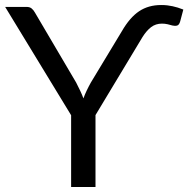

<svg xmlns="http://www.w3.org/2000/svg" viewBox="-20 -744 762 764"><path d="M465 -620Q496.5 -674.5 533.5 -699.2Q570.5 -724 621 -724Q634 -724 645.2 -722.8Q656.5 -721.5 666.8 -719.2Q677 -717 687.5 -713.8Q698 -710.5 709.5 -706L697 -659Q693 -644.5 684.5 -642.2Q676 -640 666 -642.5Q658 -645 647 -647.5Q636 -650 624.5 -650Q599.5 -650 581.2 -636Q563 -622 547 -596.5L360 -286V0H263V-285.5L0.5 -716.5H85.5Q98.5 -716.5 106 -710.2Q113.5 -704 119 -694L283 -415.5Q292 -398 299.2 -382.8Q306.5 -367.5 312 -352.5Q317.5 -368 324.8 -383.2Q332 -398.5 341.5 -415.5Z"/></svg>

Font: Lato 2
Style: Regular
Weight: 400
Designer: Lukasz Dziedzic with Adam Twardoch and Botio Nikoltchev
Foundry: tyPoland Lukasz Dziedzic
Version: Version 2.015; 2015-08-06; http://www.latofonts.com/